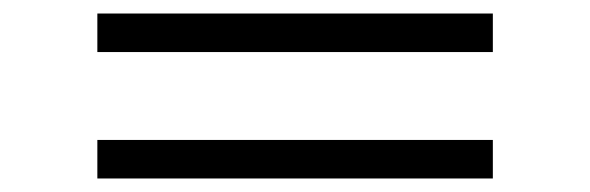

<svg xmlns="http://www.w3.org/2000/svg" viewBox="-20 -440 873 284"><path d="M709 -363H124V-420H709ZM709 -176H124V-233H709Z"/></svg>

Font: Apparatus SIL
Style: Italic
Weight: 400
Italic angle: -11°
Version: Version 1.0